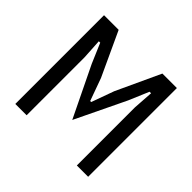

<svg xmlns="http://www.w3.org/2000/svg" viewBox="-168 -883 1068 1068"><g transform="rotate(45 366.5 -349.0)"><path d="M564 -457 572 -576H560L510 -458L367 -161L223 -458L173 -575H162L169 -457V0H80V-698H195L315 -439L363 -306H371L419 -439L539 -698H653V0H564Z"/></g></svg>

Font: IBM Plex Sans Condensed Text
Style: Regular
Weight: 450
Width: 3
Designer: Mike Abbink, Paul van der Laan, Pieter van Rosmalen
Foundry: Bold Monday
Version: Version 1.1